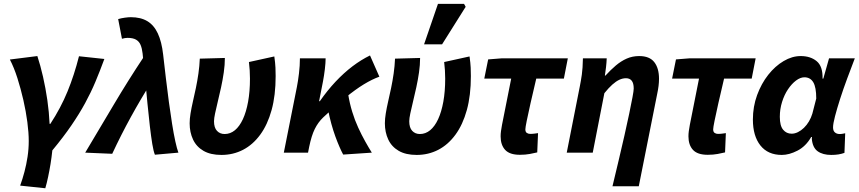

<svg xmlns="http://www.w3.org/2000/svg" viewBox="-20 -803 4517 1010"><path d="M86 173.4Q98.6 138.8 108.7 100.6Q118.8 62.3 125 21.5Q131.2 -19.4 131.2 -61.3Q131.2 -104.5 123.9 -160.6Q116.6 -216.6 103 -276.3Q89.3 -336.1 71.6 -392Q53.8 -447.8 31.9 -489.9L176.5 -508.1Q192.6 -459.3 206.3 -399.4Q219.9 -339.6 229.1 -276.1Q238.2 -212.7 240.9 -151.5H244.9Q299.7 -235.3 335.1 -321.6Q370.5 -408 395.5 -507.1L529 -492.8Q505.9 -429.9 482.1 -373.2Q458.3 -316.5 427.9 -260.7Q397.5 -204.8 355.8 -143.8Q314.1 -82.8 255.3 -11.9Q251.5 24.5 245.8 59.8Q240 95 233.1 127.5Q226.3 160 218.3 187.3Z M794.9 10.9Q787.6 -6.3 781.1 -45.4Q774.7 -84.6 768.3 -139.3Q762 -194 755.7 -258.4Q749.5 -322.8 743.3 -390.4Q737.1 -458 730.1 -522.1Q727.2 -548.1 719.6 -566.5Q712.1 -584.9 695.6 -594.4Q679.2 -603.8 650.7 -603.8Q643.1 -603.8 637.4 -602.7Q631.7 -601.7 621.5 -599.1L601.6 -702.6Q618.6 -707.6 637.4 -710.1Q656.3 -712.6 667.9 -712.6Q720 -712.6 754.9 -691.8Q789.8 -670.9 810.1 -627.4Q830.5 -583.9 838.2 -516Q845.2 -455.7 852.6 -392Q860 -328.3 868.4 -266.6Q876.8 -204.9 885.2 -151.9Q893.6 -98.8 902.3 -59.3Q911 -19.7 918.5 0ZM428.2 0Q504.7 -128 579.3 -253.9Q654 -379.8 735.5 -502.5L777.4 -372.5Q720.1 -281.9 668.5 -187.8Q616.9 -93.8 570.3 6Z M1144.8 12Q1087.4 12 1050.3 -9.6Q1013.1 -31.2 995.4 -69.2Q977.6 -107.2 977.6 -154.4Q977.6 -177.7 982.4 -206.8Q987.2 -236 994.9 -269.7Q1002.7 -303.5 1010.5 -340.5Q1018.2 -377.6 1023.8 -416.4Q1029.4 -455.2 1031 -494.5L1162.9 -498.1Q1162.9 -461.6 1157.2 -422.3Q1151.5 -382.9 1142.9 -343.3Q1134.3 -303.8 1125.7 -268.7Q1117.2 -233.6 1111.5 -206.8Q1105.8 -180 1105.8 -165.3Q1105.8 -131.3 1121.4 -114.7Q1137 -98 1161.7 -98Q1191.5 -98 1215.8 -118Q1240 -138 1257.7 -176Q1275.3 -214 1285.1 -267.9Q1294.9 -321.8 1294.9 -389.4Q1294.9 -410.1 1293.5 -433.6Q1292 -457 1289.5 -476.7L1423 -506.1Q1428 -471.2 1429 -447.4Q1430 -423.5 1430 -402.8Q1430 -301.5 1408.8 -224.3Q1387.5 -147.1 1348.9 -94.5Q1310.4 -41.9 1258.4 -14.9Q1206.4 12 1144.8 12Z M1473 0 1541.7 -345.2Q1547.7 -375 1552.7 -416.7Q1557.7 -458.4 1557.7 -496.1H1692.9Q1692.9 -472.7 1688.9 -439.2Q1684.9 -405.6 1678.9 -374L1658.6 -270.8H1662.6Q1702.2 -327.6 1745.4 -373.6Q1788.7 -419.6 1834.3 -454.2Q1880 -488.8 1926.4 -511.3L1975.6 -399.6Q1937.6 -386 1894 -359.5Q1850.5 -333 1798 -290.2Q1745.5 -247.4 1680 -185.2Q1653.3 -159.7 1635.9 -124.6Q1618.5 -89.5 1606.4 -30.4L1600.4 0ZM1785.3 10.1Q1776 -6.9 1765.5 -31.2Q1754.9 -55.5 1743.9 -85.7Q1732.9 -116 1723.1 -151.3Q1713.3 -186.5 1705.6 -226.3L1811.7 -306.2Q1819.2 -259.4 1832.8 -215.1Q1846.3 -170.8 1864.4 -131.6Q1882.5 -92.4 1901.3 -58.8Q1920 -25.3 1936 0Z M2171.8 12Q2114.4 12 2077.3 -9.6Q2040.1 -31.2 2022.4 -69.2Q2004.6 -107.2 2004.6 -154.4Q2004.6 -177.7 2009.4 -206.8Q2014.2 -236 2021.9 -269.7Q2029.7 -303.5 2037.5 -340.5Q2045.2 -377.6 2050.8 -416.4Q2056.4 -455.2 2058 -494.5L2189.9 -498.1Q2189.9 -461.6 2184.2 -422.3Q2178.5 -382.9 2169.9 -343.3Q2161.3 -303.8 2152.7 -268.7Q2144.2 -233.6 2138.5 -206.8Q2132.8 -180 2132.8 -165.3Q2132.8 -131.3 2148.4 -114.7Q2164 -98 2188.7 -98Q2218.5 -98 2242.8 -118Q2267 -138 2284.7 -176Q2302.3 -214 2312.1 -267.9Q2321.9 -321.8 2321.9 -389.4Q2321.9 -410.1 2320.5 -433.6Q2319 -457 2316.5 -476.7L2450 -506.1Q2455 -471.2 2456 -447.4Q2457 -423.5 2457 -402.8Q2457 -301.5 2435.8 -224.3Q2414.5 -147.1 2375.9 -94.5Q2337.4 -41.9 2285.4 -14.9Q2233.4 12 2171.8 12ZM2210.8 -569.9 2283.9 -782.7H2421L2429.6 -767.2L2305.6 -569.9Z M2714.8 11.3Q2661.2 11.3 2637.3 -14.6Q2613.5 -40.5 2613.5 -85.7Q2613.5 -98.9 2615.4 -113.3Q2617.3 -127.7 2620.8 -146.3L2669.1 -389.4H2527.5L2547.9 -490.5L2618.5 -496.1H2967L2946.2 -389.4H2800.9Q2783.5 -316.8 2770.8 -259.9Q2758 -203 2750.8 -167.4Q2743.6 -131.8 2743.6 -122.6Q2743.6 -109 2751.2 -103.9Q2758.8 -98.7 2768.6 -98.7Q2782.3 -98.7 2791.9 -100.2Q2801.5 -101.7 2810.3 -102.7L2806.1 -1.3Q2790.4 2.5 2767.2 6.9Q2743.9 11.3 2714.8 11.3Z M3201.9 176.7Q3218.1 109.5 3234.2 41.5Q3250.3 -26.6 3264.7 -89.7Q3279.1 -152.9 3289.9 -205Q3300.7 -257.2 3307.2 -291.7Q3313.6 -326.1 3313.6 -337.2Q3313.6 -365.3 3303.1 -378.4Q3292.7 -391.5 3272.9 -391.5Q3255.2 -391.5 3237.8 -383.3Q3220.3 -375.1 3201 -357.9Q3181.6 -340.6 3159.2 -312.8L3098.1 0H2961.3L3030 -348.1Q3036 -377.9 3040.7 -410.6Q3045.4 -443.4 3046.4 -496.1H3171.6Q3170.6 -472.7 3167.9 -449.2Q3165.2 -425.7 3161.9 -405.2H3164.7Q3192.5 -435.5 3219.6 -458.5Q3246.8 -481.5 3276.8 -494.8Q3306.8 -508.1 3342.4 -508.1Q3396.9 -508.1 3421.8 -476.2Q3446.7 -444.4 3446.7 -388.6Q3446.7 -370.9 3444.3 -351Q3441.9 -331 3436.9 -308L3340.3 176.7Z M3702.8 11.3Q3649.2 11.3 3625.3 -14.6Q3601.5 -40.5 3601.5 -85.7Q3601.5 -98.9 3603.4 -113.3Q3605.3 -127.7 3608.8 -146.3L3657.1 -389.4H3515.5L3535.9 -490.5L3606.5 -496.1H3955L3934.2 -389.4H3788.9Q3771.5 -316.8 3758.8 -259.9Q3746 -203 3738.8 -167.4Q3731.6 -131.8 3731.6 -122.6Q3731.6 -109 3739.2 -103.9Q3746.8 -98.7 3756.6 -98.7Q3770.3 -98.7 3779.9 -100.2Q3789.5 -101.7 3798.3 -102.7L3794.1 -1.3Q3778.4 2.5 3755.2 6.9Q3731.9 11.3 3702.8 11.3Z M4092.6 12Q4019.5 12 3980 -37.9Q3940.5 -87.8 3940.5 -174Q3940.5 -242.2 3962.7 -302.8Q3984.9 -363.3 4021.2 -409.4Q4057.6 -455.5 4102.3 -481.8Q4146.9 -508.1 4191.9 -508.1Q4243.2 -508.1 4275.9 -481.3Q4308.7 -454.4 4307 -389.6H4311L4341.1 -496.1H4476.7Q4457.2 -445.2 4436.6 -390Q4416 -334.7 4399.5 -283.2Q4383 -231.6 4372.6 -191.8Q4362.2 -152 4362.2 -132.9Q4362.2 -114.7 4372 -106.4Q4381.8 -98 4396.4 -98Q4406.5 -98 4413.2 -99.5Q4419.8 -101 4426.1 -102L4422.2 1.1Q4407.6 6.5 4390.5 9.3Q4373.4 12 4352.5 12Q4308.2 12 4281.4 -7.2Q4254.6 -26.4 4250.5 -72.4Q4250.5 -74 4250.8 -76.7Q4251 -79.4 4251.2 -82.2H4247.2Q4219 -33.2 4175.2 -10.6Q4131.4 12 4092.6 12ZM4144.1 -99.7Q4160.9 -99.7 4177.6 -108Q4194.2 -116.2 4209.1 -130.6Q4224 -145 4235.5 -164.4Q4246.9 -183.8 4253.3 -205.3L4273.8 -284.7Q4273.8 -344.2 4258.1 -370.3Q4242.4 -396.4 4211.4 -396.4Q4190.3 -396.4 4167.5 -379.4Q4144.7 -362.3 4125.2 -333.3Q4105.7 -304.3 4094 -266.7Q4082.2 -229.2 4082.2 -188.3Q4082.2 -141.5 4099.6 -120.6Q4117 -99.7 4144.1 -99.7Z"/></svg>

Font: Source Sans 3
Style: Italic
Weight: 200
Italic angle: -11°
Designer: Paul D. Hunt
Foundry: Adobe
Version: Version 3.046;hotconv 1.0.118;makeotfexe 2.5.65603